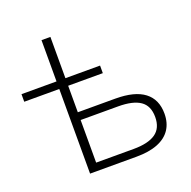

<svg xmlns="http://www.w3.org/2000/svg" viewBox="-125 -829 950 953"><g transform="rotate(-20 350.0 -352.5)"><path d="M192 0V-447H7V-487H192V-705H239V-487H422V-447H239V-307H437Q539 -307 590 -268Q641 -229 641 -154Q641 -105 618 -70.5Q595 -36 549.5 -18Q504 0 437 0ZM239 -41H437Q514 -41 553 -68Q592 -95 592 -154Q592 -213 553.5 -239.5Q515 -266 437 -266H239Z"/></g></svg>

Font: Nunito Sans 10pt SemiExpanded ExtraLight
Style: Regular
Weight: 250
Width: 6
Designer: Vernon Adams
Foundry: Vernon Adams
Version: Version 3.101;gftools[0.9.27]